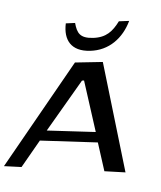

<svg xmlns="http://www.w3.org/2000/svg" viewBox="-205 -1019 959 1143"><g transform="rotate(10 275.0 -447.5)"><path d="M617 -46 370 -670 207 -638 -102 43 2 30 82 -144 424 -193 492 -31ZM401 -252 112 -210 267 -539 279 -542ZM288 -801C210 -785 188 -814 167 -870L113 -858C118 -758 173 -700 283 -722C395 -744 462 -831 482 -938L422 -925C396 -860 365 -817 288 -801Z"/></g></svg>

Font: Gamestation Warped
Style: Regular
Weight: 400
Designer: Jonas Hecksher
Foundry: Jonas Hecksher, Playtypeª, e-types AS
Version: Version 1.003